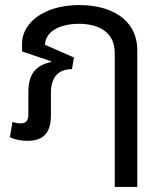

<svg xmlns="http://www.w3.org/2000/svg" viewBox="-20 -547 643 758"><path d="M293 -527C150 -527 67 -454 67 -375V-344L182 -305L181 -302C124 -289 92 -259 92 -183V-97C92 -71 83 -60 62 -60C51 -60 38 -63 29 -65L19 -5C42 5 64 9 88 9C140 9 181 -12 181 -90V-180C181 -246 214 -274 264 -274L272 -320L158 -370C158 -418 209 -453 292 -453C370 -453 433 -420 433 -338V191H522V-347C522 -473 416 -527 293 -527Z"/></svg>

Font: Noto Sans Thai UI
Style: Regular
Weight: 400
Designer: Monotype Design Team
Foundry: Monotype Imaging Inc.
Version: Version 1.901